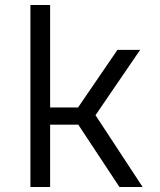

<svg xmlns="http://www.w3.org/2000/svg" viewBox="-20 -750 640 770"><path d="M102 0V-730H181V-319H293L451 -550H542L363 -288L552 0H459L294 -250H181V0Z"/></svg>

Font: JetBrains Mono NL Light
Style: Regular
Weight: 300
Monospace: yes
Designer: Philipp Nurullin, Konstantin Bulenkov
Foundry: JetBrains
Version: Version 2.305; ttfautohint (v1.8.4.7-5d5b)